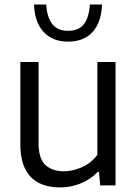

<svg xmlns="http://www.w3.org/2000/svg" viewBox="-20 -815 604 844"><path d="M243 9Q192.5 9 153.5 -9.5Q114.5 -28 92 -70Q69.5 -112 69.5 -182.5V-542.5H149.5V-186Q149.5 -116.5 180.2 -89.2Q211 -62 260.5 -62Q297 -62 338 -79Q379 -96 408 -134.5V-542.5H488V0H420.5L415 -59.5H410Q376 -25 333 -8Q290 9 243 9ZM279.5 -632Q211 -632 171.8 -674.5Q132.5 -717 129.5 -795H183Q187 -738 210.2 -708.8Q233.5 -679.5 279.5 -679.5Q326 -679.5 348.8 -708.8Q371.5 -738 375 -795H428.5Q425.5 -716.5 386.8 -674.2Q348 -632 279.5 -632Z"/></svg>

Font: Encode Sans
Style: Regular
Weight: 400
Designer: Multiple Designers
Foundry: Impallari Type
Version: Version 3.002; ttfautohint (v1.8.3) -l 8 -r 50 -G 200 -x 14 